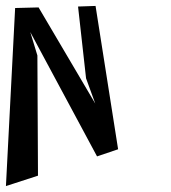

<svg xmlns="http://www.w3.org/2000/svg" viewBox="-50 -657 575 647"><path d="M-30 -30 78 -65 76 -470 52 -549 277 -130 348 -154 272 -637 213 -635 240 -393 271 -308 80 -632 1 -630Z"/></svg>

Font: Charger Slice
Style: Regular
Weight: 400
Designer: Jasper
Foundry: Cannot Into Space Fonts
Version: Version 1.1